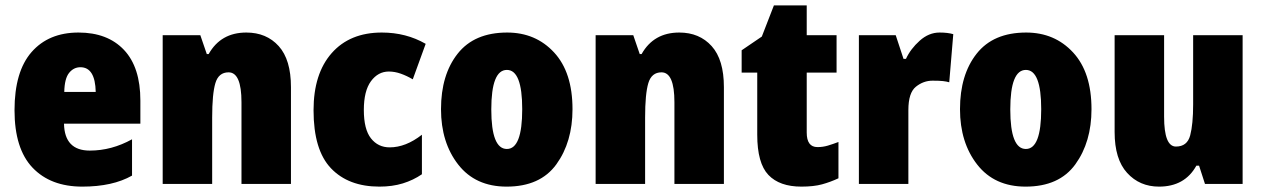

<svg xmlns="http://www.w3.org/2000/svg" viewBox="-20 -684 4692 714"><path d="M272 -563Q161 -563 97.5 -490.5Q34 -418 34 -274Q34 -131 101 -60.5Q168 10 286 10Q399 10 471 -31V-166Q395 -124 314 -124Q220 -124 218 -224H502V-310Q502 -434 441 -498.5Q380 -563 272 -563ZM279 -434Q334 -434 336 -342H219Q220 -392 237 -413Q254 -434 279 -434Z M896 -563Q801 -563 756 -483H749L725 -553H585V0H769V-247Q769 -335 781 -375Q793 -415 830 -415Q878 -415 878 -304V0H1062V-360Q1062 -462 1016.5 -512.5Q971 -563 896 -563Z M1391 10Q1439 10 1478 -2Q1517 -14 1549 -36V-183Q1489 -136 1429 -136Q1386 -136 1359.5 -169.5Q1333 -203 1333 -275Q1333 -346 1359.5 -382Q1386 -418 1426 -418Q1448 -418 1470.5 -410Q1493 -402 1515 -389L1563 -521Q1490 -563 1400 -563Q1281 -563 1213.5 -486.5Q1146 -410 1146 -274Q1146 -126 1211 -58Q1276 10 1391 10Z M2109 -278Q2109 -415 2040.5 -489Q1972 -563 1866 -563Q1744 -563 1682 -484.5Q1620 -406 1620 -278Q1620 -154 1684 -72Q1748 10 1864 10Q1989 10 2049 -73Q2109 -156 2109 -278ZM1807 -277Q1807 -424 1865 -424Q1922 -424 1922 -278Q1922 -130 1865 -130Q1807 -130 1807 -277Z M2506 -563Q2411 -563 2366 -483H2359L2335 -553H2195V0H2379V-247Q2379 -335 2391 -375Q2403 -415 2440 -415Q2488 -415 2488 -304V0H2672V-360Q2672 -462 2626.5 -512.5Q2581 -563 2506 -563Z M3020 -137Q2980 -137 2980 -191V-414H3091V-553H2980V-664H2858L2813 -548L2738 -497V-414H2796V-183Q2796 -77 2837.5 -33.5Q2879 10 2960 10Q3006 10 3037 1.5Q3068 -7 3098 -21V-156Q3077 -148 3058.5 -142.5Q3040 -137 3020 -137Z M3474 -563Q3434 -563 3400 -532.5Q3366 -502 3349 -465H3340L3311 -553H3174V0H3358V-275Q3358 -339 3386 -361.5Q3414 -384 3448 -384Q3473 -384 3486.5 -382.5Q3500 -381 3510 -378L3525 -557Q3504 -563 3474 -563Z M4039 -278Q4039 -415 3970.5 -489Q3902 -563 3796 -563Q3674 -563 3612 -484.5Q3550 -406 3550 -278Q3550 -154 3614 -72Q3678 10 3794 10Q3919 10 3979 -73Q4039 -156 4039 -278ZM3737 -277Q3737 -424 3795 -424Q3852 -424 3852 -278Q3852 -130 3795 -130Q3737 -130 3737 -277Z M4601 -553H4417V-296Q4417 -222 4406 -180.5Q4395 -139 4353 -139Q4309 -139 4309 -250V-553H4125V-193Q4125 -92 4171.5 -41Q4218 10 4290 10Q4386 10 4429 -68H4439L4461 0H4601Z"/></svg>

Font: Noto Sans Display SemiCondensed Black
Style: Regular
Weight: 900
Width: 4
Designer: Monotype Design Team
Foundry: Monotype Imaging Inc.
Version: Version 1.900